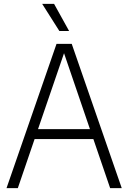

<svg xmlns="http://www.w3.org/2000/svg" viewBox="-20 -965 658 985"><path d="M13.5 0 270 -740H348L604.5 0H545L459 -251.5H157.5L71.5 0ZM175 -302.5H441.5L308.5 -692ZM284.5 -806 196.5 -945H257.5L334.5 -806Z"/></svg>

Font: Encode Sans Semi Condensed Light
Style: Regular
Weight: 300
Width: 4
Designer: Multiple Designers
Foundry: Impallari Type
Version: Version 3.000; ttfautohint (v1.8.3) -l 8 -r 50 -G 200 -x 14 